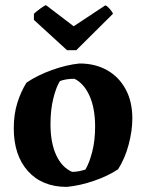

<svg xmlns="http://www.w3.org/2000/svg" viewBox="-20 -721 567 753"><path d="M242 12Q145 12 89.5 -50Q34 -112 34 -218Q34 -273 48 -317.5Q62 -362 84 -397Q127 -426 184 -446.5Q241 -467 292 -472Q353 -472 399.5 -446Q446 -420 472.5 -371.5Q499 -323 499 -256Q499 -208 484.5 -153.5Q470 -99 443 -57Q404 -31 349 -12Q294 7 242 12ZM263 -47Q278 -47 292 -50Q306 -53 315 -56Q330 -81 341.5 -125Q353 -169 353 -224Q353 -297 331 -345.5Q309 -394 272 -412Q238 -412 215 -403Q200 -379 189 -334.5Q178 -290 178 -234Q178 -161 200.5 -112.5Q223 -64 263 -47ZM243 -524 113 -643V-667Q124 -677 137.5 -687Q151 -697 160 -701L269 -618L393 -700Q400 -698 410.5 -686Q421 -674 423 -667L279 -524Z"/></svg>

Font: Labrada
Style: Bold
Weight: 700
Designer: Mercedes Jáuregui
Foundry: Omnibus-Type Team
Version: Version 1.000; ttfautohint (v1.8.4.7-5d5b)